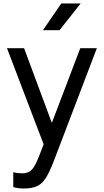

<svg xmlns="http://www.w3.org/2000/svg" viewBox="-20 -829 595 1100"><path d="M20 0ZM535 -553 290 89Q264 157 243 190Q222 223 193.5 237Q165 251 115 251Q86 251 56 243V158Q82 164 108 164Q142 164 161.5 144Q181 124 204 65L230 -2L20 -553H118L277 -125L440 -553ZM331 -809H442L321 -656H226Z"/></svg>

Font: Biryani
Style: Regular
Weight: 400
Designer: Dan Reynolds and Mathieu Réguer
Foundry: Dan Reynolds and Mathieu Réguer
Version: Version 1.004; ttfautohint (v1.1) -l 5 -r 5 -G 72 -x 0 -D la